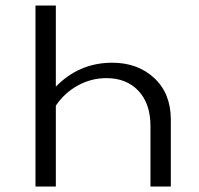

<svg xmlns="http://www.w3.org/2000/svg" viewBox="-20 -678 722 698"><path d="M388 -450Q481 -450 541 -394Q601 -338 601 -243V0H527V-220Q527 -301 483.5 -347.5Q440 -394 367 -394Q312 -394 263.5 -367.5Q215 -341 183 -294V0H109V-658H183V-363Q268 -450 388 -450Z"/></svg>

Font: EauTestInfant
Style: Regular
Weight: 400
Designer: Christian Thalmann (Catharsis Fonts)
Version: Version 0.001;PS 000.001;hotconv 1.0.88;makeotf.lib2.5.64775